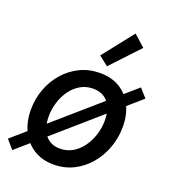

<svg xmlns="http://www.w3.org/2000/svg" viewBox="-164 -890 893 1007"><g transform="rotate(20 282.0 -387.0)"><path d="M20.5 10.7 -21.5 -38.1 542.5 -529.3 584.5 -481.9ZM249 7.8Q184.1 7.8 137.2 -22.2Q90.3 -52.2 64.9 -104.2Q39.6 -156.2 39.6 -222.7Q39.6 -282.7 59.8 -337.6Q80.1 -392.6 117.2 -435.1Q154.3 -477.5 204.8 -502.2Q255.4 -526.9 316.4 -526.9Q381.8 -526.9 428.2 -498Q474.6 -469.2 499.3 -418.5Q523.9 -367.7 523.9 -301.8Q523.9 -241.2 503.9 -185.8Q483.9 -130.4 447.3 -86.7Q410.6 -43 360.1 -17.6Q309.6 7.8 249 7.8ZM252 -82Q291 -82 322.8 -100.8Q354.5 -119.6 377.2 -151.6Q399.9 -183.6 411.9 -222.7Q423.8 -261.7 423.8 -301.3Q423.8 -342.3 410.9 -373Q397.9 -403.8 372.6 -420.7Q347.2 -437.5 310.1 -437.5Q270.5 -437.5 238.8 -418.7Q207 -399.9 184.8 -368.4Q162.6 -336.9 151.1 -298.3Q139.6 -259.8 139.6 -220.2Q139.6 -179.2 152.3 -147.9Q165 -116.7 190.2 -99.4Q215.3 -82 252 -82ZM336.9 -572.3 284.2 -613.8 419.4 -785.2 482.9 -728Z"/></g></svg>

Font: Reddit Sans Medium
Style: Italic
Weight: 500
Italic angle: -11.25°
Designer: Stephen Hutchings
Version: Version 1.013